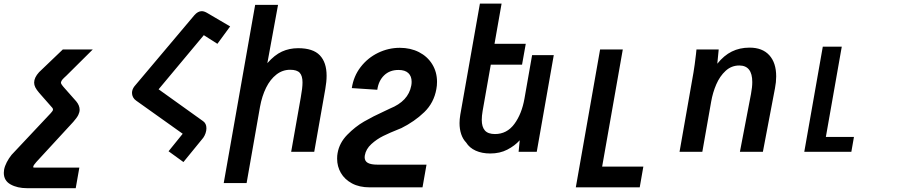

<svg xmlns="http://www.w3.org/2000/svg" viewBox="-26 -816 4846 1032"><path d="M-5.5 113Q-5.5 105 -4 96Q-0.5 77 10.5 55.8Q21.5 34.5 36.5 16L246.5 -207.5Q250 -211.5 254 -216.5Q258 -221.5 259 -226L257 -234.5L184.5 -317Q170 -334 163.8 -346.5Q157.5 -359 157.5 -372Q157.5 -399 184 -428L311.5 -550H472.5L330.5 -409Q316 -396 309.5 -388.5Q303 -381 301.5 -372.5Q301 -368 306.5 -360Q312 -352 326.5 -336L384 -271Q402 -249 402 -226Q402 -213 394.8 -198Q387.5 -183 368 -161L169.5 54.5Q161 64.5 157.2 69.8Q153.5 75 152.5 81Q152 83.5 153.8 84.2Q155.5 85 161.5 85H178H400.5L381 195.5H119.5Q67 195.5 30.8 175.2Q-5.5 155 -5.5 113Z M956 -97 706 -275Q695 -282.5 689.2 -293.5Q683.5 -304.5 683.5 -316.5Q683.5 -335 696.5 -352L1018.5 -734Q1037.5 -756 1058.5 -756Q1072 -756 1090 -745L1211 -674L1142.5 -580.5L1069.5 -627L826.5 -336L1066 -164.5Q1083.5 -152 1083.5 -126.5Q1083.5 -113.5 1078.8 -99.8Q1074 -86 1066.5 -75.5L960 55L880 -3Z M1345.5 -790H1468.5L1411 -476.5Q1449.5 -520.5 1489.5 -538.8Q1529.5 -557 1576.5 -557Q1656.5 -557 1693 -518.8Q1729.5 -480.5 1729.5 -409Q1729.5 -377 1722.5 -337.5L1663 0H1539L1590.5 -291.5Q1600 -343 1600 -373Q1600 -408.5 1585 -424.8Q1570 -441 1533.5 -441Q1492.5 -441 1459.5 -415.2Q1426.5 -389.5 1404.2 -344.5Q1382 -299.5 1371.5 -241.5L1299.5 168H1176.5Z M1786 37Q1786 19.5 1788.5 7Q1798 -48 1840.5 -91.5Q1883 -135 1931 -162.8Q1979 -190.5 2039.5 -218Q2058.5 -226.5 2070 -232.5Q2119.5 -252.5 2148 -283Q2176.5 -313.5 2184.5 -355.5Q2186.5 -365.5 2186.5 -376.5Q2186.5 -406.5 2168.8 -423.2Q2151 -440 2116 -440Q2068.5 -440 2038.5 -410.8Q2008.5 -381.5 2002 -333.5L1865 -342.5Q1874.5 -406.5 1912.5 -455.8Q1950.5 -505 2006.2 -532Q2062 -559 2123 -559Q2180.5 -559 2226 -535.8Q2271.5 -512.5 2297.2 -470.8Q2323 -429 2323 -376Q2323 -355.5 2319.5 -337.5Q2306.5 -263.5 2254.5 -213.2Q2202.5 -163 2131.5 -127.5L2118 -122Q2069 -102.5 2034 -85.2Q1999 -68 1970 -41.5Q1941 -15 1935 19Q1934.5 24 1934 29Q1934 50 1951 59.5Q1968 69 2003 69H2266.5L2245 191H1961Q1905.5 191 1866 169.8Q1826.5 148.5 1806.2 113.5Q1786 78.5 1786 37Z M2479.5 -50Q2462 -68 2453 -94.8Q2444 -121.5 2444 -154.5Q2444 -174 2448 -199L2553.5 -796.5H2670L2632 -580.5H2800L2780 -468.5H2612L2568 -219Q2563.5 -193 2563.5 -171.5Q2563.5 -134 2580.2 -114.8Q2597 -95.5 2634.5 -95.5Q2698.5 -95.5 2738.5 -149.5Q2778.5 -203.5 2793 -286L2834 -519.5H2950.5L2859 0H2761.5L2767.5 -62Q2741 -32.5 2701 -11.8Q2661 9 2609 9Q2564.5 9 2530.8 -6.2Q2497 -21.5 2479.5 -50Z M3199.5 -550H3321.5L3210.5 79.5H3432L3412.5 191H3069Z M3715 -525.5Q3715.5 -532.5 3717.5 -550H3837L3829.5 -473.5Q3865 -518 3907.5 -539Q3950 -560 4003 -560Q4072 -560 4109 -519.2Q4146 -478.5 4146 -405.5Q4146 -374.5 4139.5 -341.5L4074.5 0H3951L4010.5 -310.5Q4017.5 -347.5 4017.5 -375Q4017.5 -464 3947.5 -464Q3905.5 -464 3874.2 -435.2Q3843 -406.5 3824 -362.5Q3805 -318.5 3796.5 -269.5L3749 0H3626.5L3701.5 -426.5Q3708 -464.5 3715 -525.5Z M4396.5 -565H4498.5L4413 -80H4564L4550 0H4297Z"/></svg>

Font: JuliaMono
Style: Bold Italic
Weight: 700
Italic angle: -9°
Monospace: yes
Designer: cormullion
Foundry: corm
Version: Version 0.057; ttfautohint (v1.8.4)